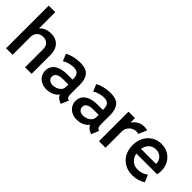

<svg xmlns="http://www.w3.org/2000/svg" viewBox="76 -1568 2393 2393"><g transform="rotate(45 1272.0 -372.0)"><path d="M59.6 -752H174.8V-466.8H177.7Q202.1 -497.1 242.4 -512.7Q282.7 -528.3 330.1 -528.3Q390.1 -528.3 430.4 -502.2Q470.7 -476.1 490.2 -432.9Q509.8 -389.6 509.8 -337.9V0H394.5V-312.5Q395 -369.1 366.5 -398.9Q337.9 -428.7 289.1 -428.7Q256.3 -428.7 230.5 -415.3Q204.6 -401.9 189.7 -375.7Q174.8 -349.6 174.8 -312.5V0H59.6Z M601.1 -150.4Q601.1 -198.7 627.7 -234.9Q654.3 -271 706.3 -290.3Q758.3 -309.6 831.5 -309.6H921.4V-334Q921.9 -373.5 900.6 -401.6Q879.4 -429.7 822.8 -429.7Q786.6 -429.7 744.4 -417.5Q702.1 -405.3 674.3 -386.7L635.3 -479.5Q670.9 -500.5 726.3 -514.4Q781.7 -528.3 838.4 -528.3Q952.6 -528.3 992.2 -472.9Q1031.7 -417.5 1031.7 -335.9V-166Q1031.7 -134.3 1038.6 -118.2Q1045.4 -102.1 1063 -95.7L1073.7 -91.8L1031.7 7.8L1017.1 2Q985.8 -10.3 966.8 -28.1Q947.8 -45.9 941.4 -66.4H940.4Q918 -34.2 873.5 -13.2Q829.1 7.8 775.9 7.8Q725.6 7.8 685.8 -12.2Q646 -32.2 623.5 -68.4Q601.1 -104.5 601.1 -150.4ZM797.4 -84Q824.7 -84 855.2 -95.7Q885.7 -107.4 907 -131.3Q928.2 -155.3 928.2 -189.5V-229.5H834.5Q775.9 -229.5 744.1 -210.4Q712.4 -191.4 712.4 -154.3Q712.4 -121.6 736.1 -102.8Q759.8 -84 797.4 -84Z M1135.3 -150.4Q1135.3 -198.7 1161.9 -234.9Q1188.5 -271 1240.5 -290.3Q1292.5 -309.6 1365.7 -309.6H1455.6V-334Q1456.1 -373.5 1434.8 -401.6Q1413.6 -429.7 1356.9 -429.7Q1320.8 -429.7 1278.6 -417.5Q1236.3 -405.3 1208.5 -386.7L1169.4 -479.5Q1205.1 -500.5 1260.5 -514.4Q1315.9 -528.3 1372.6 -528.3Q1486.8 -528.3 1526.4 -472.9Q1565.9 -417.5 1565.9 -335.9V-166Q1565.9 -134.3 1572.8 -118.2Q1579.6 -102.1 1597.2 -95.7L1607.9 -91.8L1565.9 7.8L1551.3 2Q1520 -10.3 1501 -28.1Q1481.9 -45.9 1475.6 -66.4H1474.6Q1452.1 -34.2 1407.7 -13.2Q1363.3 7.8 1310.1 7.8Q1259.8 7.8 1220 -12.2Q1180.2 -32.2 1157.7 -68.4Q1135.3 -104.5 1135.3 -150.4ZM1331.5 -84Q1358.9 -84 1389.4 -95.7Q1419.9 -107.4 1441.2 -131.3Q1462.4 -155.3 1462.4 -189.5V-229.5H1368.7Q1310.1 -229.5 1278.3 -210.4Q1246.6 -191.4 1246.6 -154.3Q1246.6 -121.6 1270.3 -102.8Q1293.9 -84 1331.5 -84Z M1697.3 -520.5H1810.5V-444.3H1812.5Q1838.4 -481.4 1878.4 -504.9Q1918.5 -528.3 1969.7 -528.3Q1987.3 -528.3 2003.4 -525.9Q2019.5 -523.4 2026.4 -520.5L1979.5 -409.2Q1975.6 -411.6 1964.1 -413.6Q1952.6 -415.5 1939.5 -416Q1910.6 -415.5 1880.9 -400.1Q1851.1 -384.8 1831.8 -354.7Q1812.5 -324.7 1812.5 -284.2V0H1697.3Z M2027.8 -260.7Q2027.8 -340.3 2060.8 -401.1Q2093.8 -461.9 2150.1 -495.1Q2206.5 -528.3 2274.9 -528.3Q2340.3 -528.3 2393.6 -498Q2446.8 -467.8 2478 -412.8Q2509.3 -357.9 2509.3 -287.1Q2508.8 -255.9 2501.5 -220.7H2135.7Q2146.5 -160.6 2187.3 -125.2Q2228 -89.8 2289.6 -89.8Q2328.6 -89.8 2364 -103.3Q2399.4 -116.7 2423.3 -136.7L2463.4 -42Q2431.2 -19.5 2386.2 -5.9Q2341.3 7.8 2291.5 7.8Q2213.4 7.8 2153.6 -25.9Q2093.8 -59.6 2060.8 -120.6Q2027.8 -181.6 2027.8 -260.7ZM2400.9 -302.7Q2400.9 -339.4 2385 -368.4Q2369.1 -397.5 2340.6 -414.1Q2312 -430.7 2274.9 -430.7Q2219.7 -431.2 2182.6 -396.5Q2145.5 -361.8 2135.7 -302.7Z"/></g></svg>

Font: Reddit Sans Fudge SemiBold
Style: Regular
Weight: 600
Designer: Stephen Hutchings
Foundry: Reddit
Version: Version 1.011